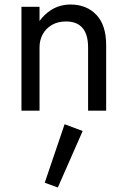

<svg xmlns="http://www.w3.org/2000/svg" viewBox="-20 -490 565 850"><path d="M155 0H75V-460H155V-397Q176 -426 205 -445Q244 -470 292 -470Q363 -470 406.5 -424.5Q450 -379 450 -290V0H370V-280Q370 -337 345.5 -366Q321 -395 272 -395Q237 -395 210.5 -380Q184 -365 169.5 -339Q155 -313 155 -280ZM346 90 236 340 178 319 266 60Z"/></svg>

Font: Jost
Style: Regular
Weight: 400
Version: Version 3.710